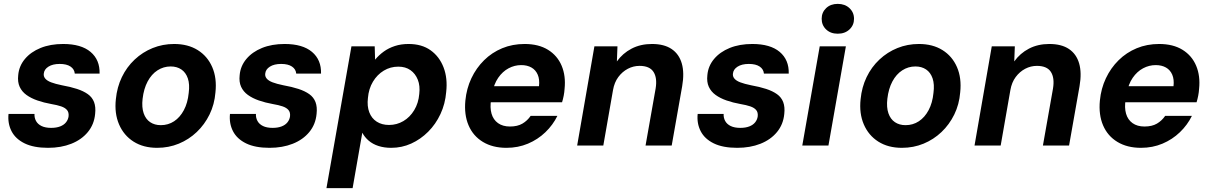

<svg xmlns="http://www.w3.org/2000/svg" viewBox="-20 -751 6251 991"><path d="M228 12Q154 12 107 -11Q60 -34 39.5 -74Q19 -114 24 -163H158Q157 -143 166 -126.5Q175 -110 194.5 -100.5Q214 -91 244 -91Q271 -91 290.5 -98.5Q310 -106 321 -120Q332 -134 334 -151Q336 -171 326 -183Q316 -195 295.5 -202Q275 -209 245 -214Q206 -221 173 -232.5Q140 -244 116.5 -261Q93 -278 81.5 -303Q70 -328 74 -363Q78 -410 108.5 -446.5Q139 -483 189.5 -503.5Q240 -524 306 -524Q399 -524 447.5 -483Q496 -442 494 -371H366Q364 -394 344 -407.5Q324 -421 288 -421Q252 -421 230 -407Q208 -393 206 -371Q204 -357 213.5 -345.5Q223 -334 244 -326Q265 -318 299 -311Q344 -303 377.5 -292Q411 -281 433.5 -265Q456 -249 465.5 -224Q475 -199 471 -163Q466 -109 433.5 -69.5Q401 -30 348 -9Q295 12 228 12Z M791 12Q720 12 669.5 -20Q619 -52 594.5 -109Q570 -166 578 -239Q584 -301 609 -353Q634 -405 675 -443.5Q716 -482 768 -503Q820 -524 879 -524Q950 -524 1000.5 -492.5Q1051 -461 1075.5 -404.5Q1100 -348 1092 -274Q1087 -212 1061.5 -160Q1036 -108 995.5 -69.5Q955 -31 903 -9.5Q851 12 791 12ZM810 -105Q848 -105 878.5 -125Q909 -145 929 -182.5Q949 -220 954 -271Q960 -316 949.5 -346.5Q939 -377 916 -392.5Q893 -408 861 -408Q824 -408 793 -388Q762 -368 742 -330.5Q722 -293 716 -241Q711 -197 721.5 -166.5Q732 -136 755 -120.5Q778 -105 810 -105Z M1371 12Q1297 12 1250 -11Q1203 -34 1182.5 -74Q1162 -114 1167 -163H1301Q1300 -143 1309 -126.5Q1318 -110 1337.5 -100.5Q1357 -91 1387 -91Q1414 -91 1433.5 -98.5Q1453 -106 1464 -120Q1475 -134 1477 -151Q1479 -171 1469 -183Q1459 -195 1438.5 -202Q1418 -209 1388 -214Q1349 -221 1316 -232.5Q1283 -244 1259.5 -261Q1236 -278 1224.5 -303Q1213 -328 1217 -363Q1221 -410 1251.5 -446.5Q1282 -483 1332.5 -503.5Q1383 -524 1449 -524Q1542 -524 1590.5 -483Q1639 -442 1637 -371H1509Q1507 -394 1487 -407.5Q1467 -421 1431 -421Q1395 -421 1373 -407Q1351 -393 1349 -371Q1347 -357 1356.5 -345.5Q1366 -334 1387 -326Q1408 -318 1442 -311Q1487 -303 1520.5 -292Q1554 -281 1576.5 -265Q1599 -249 1608.5 -224Q1618 -199 1614 -163Q1609 -109 1576.5 -69.5Q1544 -30 1491 -9Q1438 12 1371 12Z M1665 220 1794 -512H1914L1916 -443Q1936 -467 1961 -485Q1986 -503 2018 -513.5Q2050 -524 2089 -524Q2157 -524 2202.5 -491.5Q2248 -459 2269.5 -403Q2291 -347 2283 -276Q2278 -215 2253.5 -162.5Q2229 -110 2190 -71Q2151 -32 2102.5 -10Q2054 12 1999 12Q1963 12 1933.5 2.5Q1904 -7 1883 -25Q1862 -43 1850 -66L1800 220ZM1988 -106Q2028 -106 2062 -126Q2096 -146 2118 -182.5Q2140 -219 2144 -266Q2149 -308 2136.5 -339.5Q2124 -371 2098.5 -389Q2073 -407 2036 -407Q1995 -407 1961 -386.5Q1927 -366 1905 -329.5Q1883 -293 1879 -245Q1874 -203 1886 -171.5Q1898 -140 1924.5 -123Q1951 -106 1988 -106Z M2594 12Q2523 12 2472.5 -18.5Q2422 -49 2398.5 -104Q2375 -159 2382 -232Q2388 -294 2413 -347Q2438 -400 2478.5 -440Q2519 -480 2572 -502Q2625 -524 2688 -524Q2760 -524 2808.5 -494Q2857 -464 2879 -411.5Q2901 -359 2894 -292Q2893 -275 2889.5 -257Q2886 -239 2881 -223H2476L2490 -306H2762Q2766 -341 2755.5 -365.5Q2745 -390 2723 -402.5Q2701 -415 2670 -415Q2636 -415 2605 -398.5Q2574 -382 2551.5 -349.5Q2529 -317 2520 -267L2515 -238Q2508 -196 2517 -164.5Q2526 -133 2550.5 -115.5Q2575 -98 2612 -98Q2651 -98 2676.5 -113Q2702 -128 2719 -153H2857Q2834 -106 2795 -68.5Q2756 -31 2705 -9.5Q2654 12 2594 12Z M2959 0 3048 -512H3167L3164 -434Q3194 -476 3240 -500Q3286 -524 3345 -524Q3408 -524 3446.5 -498Q3485 -472 3499 -423.5Q3513 -375 3501 -306L3447 0H3312L3364 -294Q3373 -349 3353 -380Q3333 -411 3281 -411Q3249 -411 3220.5 -396Q3192 -381 3171.5 -353.5Q3151 -326 3144 -286L3094 0Z M3785 12Q3711 12 3664 -11Q3617 -34 3596.5 -74Q3576 -114 3581 -163H3715Q3714 -143 3723 -126.5Q3732 -110 3751.5 -100.5Q3771 -91 3801 -91Q3828 -91 3847.5 -98.5Q3867 -106 3878 -120Q3889 -134 3891 -151Q3893 -171 3883 -183Q3873 -195 3852.5 -202Q3832 -209 3802 -214Q3763 -221 3730 -232.5Q3697 -244 3673.5 -261Q3650 -278 3638.5 -303Q3627 -328 3631 -363Q3635 -410 3665.5 -446.5Q3696 -483 3746.5 -503.5Q3797 -524 3863 -524Q3956 -524 4004.5 -483Q4053 -442 4051 -371H3923Q3921 -394 3901 -407.5Q3881 -421 3845 -421Q3809 -421 3787 -407Q3765 -393 3763 -371Q3761 -357 3770.5 -345.5Q3780 -334 3801 -326Q3822 -318 3856 -311Q3901 -303 3934.5 -292Q3968 -281 3990.5 -265Q4013 -249 4022.5 -224Q4032 -199 4028 -163Q4023 -109 3990.5 -69.5Q3958 -30 3905 -9Q3852 12 3785 12Z M4121 0 4211 -512H4346L4256 0ZM4304 -577Q4267 -577 4244 -599Q4221 -621 4221 -654Q4221 -687 4244 -709Q4267 -731 4304 -731Q4341 -731 4364.5 -709Q4388 -687 4388 -654Q4388 -621 4364.5 -599Q4341 -577 4304 -577Z M4635 12Q4564 12 4513.5 -20Q4463 -52 4438.5 -109Q4414 -166 4422 -239Q4428 -301 4453 -353Q4478 -405 4519 -443.5Q4560 -482 4612 -503Q4664 -524 4723 -524Q4794 -524 4844.5 -492.5Q4895 -461 4919.5 -404.5Q4944 -348 4936 -274Q4931 -212 4905.5 -160Q4880 -108 4839.5 -69.5Q4799 -31 4747 -9.5Q4695 12 4635 12ZM4654 -105Q4692 -105 4722.5 -125Q4753 -145 4773 -182.5Q4793 -220 4798 -271Q4804 -316 4793.5 -346.5Q4783 -377 4760 -392.5Q4737 -408 4705 -408Q4668 -408 4637 -388Q4606 -368 4586 -330.5Q4566 -293 4560 -241Q4555 -197 4565.5 -166.5Q4576 -136 4599 -120.5Q4622 -105 4654 -105Z M5010 0 5099 -512H5218L5215 -434Q5245 -476 5291 -500Q5337 -524 5396 -524Q5459 -524 5497.5 -498Q5536 -472 5550 -423.5Q5564 -375 5552 -306L5498 0H5363L5415 -294Q5424 -349 5404 -380Q5384 -411 5332 -411Q5300 -411 5271.5 -396Q5243 -381 5222.5 -353.5Q5202 -326 5195 -286L5145 0Z M5869 12Q5798 12 5747.5 -18.5Q5697 -49 5673.5 -104Q5650 -159 5657 -232Q5663 -294 5688 -347Q5713 -400 5753.5 -440Q5794 -480 5847 -502Q5900 -524 5963 -524Q6035 -524 6083.5 -494Q6132 -464 6154 -411.5Q6176 -359 6169 -292Q6168 -275 6164.5 -257Q6161 -239 6156 -223H5751L5765 -306H6037Q6041 -341 6030.5 -365.5Q6020 -390 5998 -402.5Q5976 -415 5945 -415Q5911 -415 5880 -398.5Q5849 -382 5826.5 -349.5Q5804 -317 5795 -267L5790 -238Q5783 -196 5792 -164.5Q5801 -133 5825.5 -115.5Q5850 -98 5887 -98Q5926 -98 5951.5 -113Q5977 -128 5994 -153H6132Q6109 -106 6070 -68.5Q6031 -31 5980 -9.5Q5929 12 5869 12Z"/></svg>

Font: DM Sans 12pt
Style: Bold Italic
Weight: 700
Italic angle: -10°
Version: Version 4.004;gftools[0.9.30]